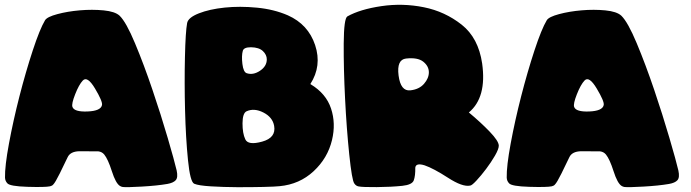

<svg xmlns="http://www.w3.org/2000/svg" viewBox="-20 -785 2897 805"><path d="M10.7 -16.6Q1.5 -26.4 1 -40.5Q0 -87.9 17.6 -183.1Q35.2 -278.3 61.5 -381.1Q87.9 -483.9 117.4 -573.7Q147 -663.6 168.9 -700.2Q177.7 -714.4 220.5 -725.8Q263.2 -737.3 314.9 -741.7Q366.7 -746.1 414.6 -741.5Q462.4 -736.8 481.4 -719.2Q508.8 -692.9 546.1 -603.5Q583.5 -514.2 619.1 -408.9Q654.8 -303.7 683.1 -207Q711.4 -110.4 720.7 -70.3Q727.1 -41 716.8 -29.5Q706.5 -18.1 681.2 -13.7Q638.2 -6.3 574.5 -2.7Q510.7 1 494.6 -1Q488.3 -2 482.9 -5.4Q465.3 -16.1 449 -67.1Q432.6 -118.2 417 -137.2Q407.7 -148.4 392.6 -150.4L312.5 -150.9Q274.9 -149.9 263.7 -126Q249 -95.2 230.5 -57.6Q211.9 -20 203.1 -11.2Q198.7 -5.9 189.9 -3.9Q169.9 0.5 95.5 -1.7Q21 -3.9 10.7 -16.6ZM327.1 -447.3Q311 -430.2 295.2 -389.9Q279.3 -349.6 283.7 -336.9Q291 -315.4 346.9 -317.6Q402.8 -319.8 407.7 -344.7Q410.6 -359.9 378.4 -413.8Q346.2 -467.8 327.1 -447.3Z M1152.3 -4.4Q1134.8 -2.4 1083.7 -1.2Q1032.7 0 974.4 -0.2Q916 -0.5 864.3 -3.7Q812.5 -6.8 794.4 -14.6Q777.3 -21.5 768.1 -114.3Q758.8 -207 755.9 -322.5Q752.9 -438 755.4 -545.2Q757.8 -652.3 764.6 -688.5Q769 -711.4 813.7 -729Q858.4 -746.6 921.9 -753.2Q985.4 -759.8 1056.9 -752.9Q1128.4 -746.1 1187 -720.7Q1272.5 -682.6 1301.3 -595.7Q1330.1 -508.8 1281.2 -432.6L1282.7 -431.6Q1347.2 -392.6 1367.9 -330.1Q1388.7 -267.6 1372.1 -198.2Q1354 -122.1 1294.9 -67.1Q1235.8 -12.2 1152.3 -4.4ZM998 -571.8Q992.2 -551.3 996.3 -516.8Q1000.5 -482.4 1014.6 -478Q1041.5 -469.2 1070.1 -488.3Q1098.6 -507.3 1098.6 -536.1Q1098.6 -555.2 1082.3 -570.8Q1065.9 -586.4 1032.2 -586.9Q1002 -586.9 998 -571.8ZM1008.3 -201.2Q1020 -174.8 1079.1 -191.2Q1138.2 -207.5 1129.4 -257.3Q1123 -293.5 1084.5 -313.2Q1045.9 -333 1013.7 -318.4Q997.1 -310.5 996.8 -268.3Q996.6 -226.1 1008.3 -201.2Z M1945.8 -313.5Q1995.6 -272 2033.2 -232.9Q2070.8 -193.8 2071.3 -174.3Q2071.3 -160.2 2055.2 -132.3Q2039.1 -104.5 2018.1 -76.7Q1997.1 -48.8 1977.5 -27.8Q1958 -6.8 1950.7 -6.8Q1918.9 -0.5 1858.2 -39.8Q1797.4 -79.1 1760.3 -91.8Q1724.1 -103 1721.2 -82.5Q1721.7 -47.4 1714.8 -28.8Q1708 -10.3 1667 -5.9Q1620.1 -1 1559.8 -0.5Q1499.5 0 1483.4 -3.4Q1472.2 -5.4 1465.3 -16.1Q1455.6 -29.3 1444.3 -137.2Q1433.1 -245.1 1426.8 -371.1Q1420.4 -497.1 1421.1 -602.5Q1421.9 -708 1436.5 -716.3Q1489.7 -746.1 1579.1 -759.3Q1668.5 -772.5 1757.1 -754.6Q1845.7 -736.8 1915.8 -681.4Q1985.8 -626 2001.5 -519Q2021.5 -376.5 1945.8 -313.5ZM1700.2 -406.2Q1737.3 -410.2 1757.8 -433.6Q1778.3 -457 1778.1 -482.4Q1777.8 -507.8 1754.6 -526.4Q1731.4 -544.9 1682.6 -539.6Q1642.6 -535.2 1651.1 -468.5Q1659.7 -401.9 1700.2 -406.2Z M2114.3 -16.6Q2105 -26.4 2104.5 -40.5Q2103.5 -87.9 2121.1 -183.1Q2138.7 -278.3 2165 -381.1Q2191.4 -483.9 2220.9 -573.7Q2250.5 -663.6 2272.5 -700.2Q2281.2 -714.4 2324 -725.8Q2366.7 -737.3 2418.5 -741.7Q2470.2 -746.1 2518.1 -741.5Q2565.9 -736.8 2585 -719.2Q2612.3 -692.9 2649.7 -603.5Q2687 -514.2 2722.7 -408.9Q2758.3 -303.7 2786.6 -207Q2814.9 -110.4 2824.2 -70.3Q2830.6 -41 2820.3 -29.5Q2810.1 -18.1 2784.7 -13.7Q2741.7 -6.3 2678 -2.7Q2614.3 1 2598.1 -1Q2591.8 -2 2586.4 -5.4Q2568.8 -16.1 2552.5 -67.1Q2536.1 -118.2 2520.5 -137.2Q2511.2 -148.4 2496.1 -150.4L2416 -150.9Q2378.4 -149.9 2367.2 -126Q2352.5 -95.2 2334 -57.6Q2315.4 -20 2306.6 -11.2Q2302.2 -5.9 2293.5 -3.9Q2273.4 0.5 2199 -1.7Q2124.5 -3.9 2114.3 -16.6ZM2430.7 -447.3Q2414.6 -430.2 2398.7 -389.9Q2382.8 -349.6 2387.2 -336.9Q2394.5 -315.4 2450.4 -317.6Q2506.3 -319.8 2511.2 -344.7Q2514.2 -359.9 2481.9 -413.8Q2449.7 -467.8 2430.7 -447.3Z"/></svg>

Font: ARCO
Style: Regular
Weight: 700
Designer: Rafael Olivo Díaz, Denis Ignatov
Foundry: Rafael Olivo Díaz
Version: Version 1.10 March 1, 2019